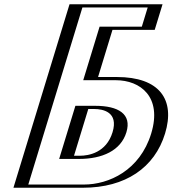

<svg xmlns="http://www.w3.org/2000/svg" viewBox="-20 -880 808 900"><path d="M368.8 -369H421.8C495.8 -369 558.2 -344 532.5 -260C506.5 -175 428.9 -150 354.9 -150H301.9ZM330.9 -860H716.9L680.2 -740H482.2L414.7 -519H527.7C688.7 -519 780.6 -424 728.7 -254C676.4 -83 530 0 369 0H68ZM358.4 -384H426.4C502.2 -384 577 -356.6 547.5 -260C517.7 -162.6 426.1 -135 350.3 -135H282.3ZM341.3 -845H697.3L669.8 -755H471.8L395.1 -504H523.1C677.7 -504 762.9 -415 713.7 -254C664.3 -92.6 529.2 -15 373.6 -15H87.6ZM358.4 -384 282.3 -135H350.3C426.1 -135 517.7 -162.6 547.5 -260C577 -356.6 502.2 -384 426.4 -384ZM341.3 -845 87.6 -15H373.6C529.2 -15 664.3 -92.6 713.7 -254C762.9 -415 677.7 -504 523.1 -504H395.1L471.8 -755H669.8L697.3 -845ZM368.8 -369 301.9 -150H354.9C428.8 -150 506.5 -175.2 532.5 -260C558.1 -343.9 495.7 -369 421.8 -369ZM330.9 -860 68 0H369C529.9 0 676.4 -83.1 728.7 -254C780.6 -423.9 688.6 -519 527.7 -519H414.7L482.2 -740H680.2L716.9 -860ZM333.4 -384 257.3 -135H350.3C459.4 -135 546.2 -173.8 572.5 -260C598.5 -345.2 535.3 -384 426.4 -384ZM366.3 -845H672.3L644.8 -755H446.8L370.1 -504H523.1C637.5 -504 741.4 -426.4 688.7 -254C635.8 -81.2 490.3 -15 373.6 -15H112.6ZM393.8 -369H421.8C462.2 -369 536.6 -355.3 507.5 -260C478.1 -163.8 395.1 -150 354.9 -150H326.9ZM305.9 -860 43 0H369C568.6 0 704.9 -94.4 753.7 -254C802.1 -412.5 728.7 -519 527.7 -519H439.7L507.2 -740H705.2L741.9 -860Z"/></svg>

Font: Hussar Outliner
Style: Obl
Weight: 700
Foundry: Cannot Into Space Fonts
Version: Version 0.92